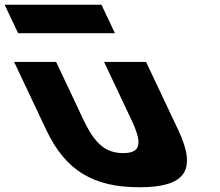

<svg xmlns="http://www.w3.org/2000/svg" viewBox="-252 -774 928 809"><path d="M-232.4 -754 -175.7 -634H232.3L175.6 -754ZM-192.5 -513H-15.5L99.8 -269C147.6 -168 193 -129 267 -129C341 -129 349.6 -168 301.8 -269L186.5 -513H363.5L499.2 -226C580.5 -54 527.1 15 335.1 15C143.1 15 24.5 -54 -56.8 -226Z"/></svg>

Font: Hussar
Style: BdOpOblFive
Weight: 700
Foundry: Cannot Into Space Fonts
Version: Version 2.00